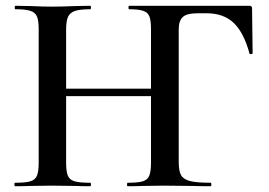

<svg xmlns="http://www.w3.org/2000/svg" viewBox="-20 -645 932 665"><path d="M422 -12Q458 -12 474.5 -17Q491 -22 497 -36.5Q503 -51 503 -81V-544Q503 -574 497.5 -588Q492 -602 476 -607.5Q460 -613 427 -613Q425 -613 425 -619Q425 -625 427 -625H844Q853 -625 853 -616L855 -461Q855 -458 849.5 -457.5Q844 -457 844 -460Q825 -531 790 -565Q755 -599 696 -599H663Q627 -599 613 -586Q599 -573 599 -543V-85Q599 -53 607 -38.5Q615 -24 638 -18Q661 -12 710 -12Q712 -12 712 -6Q712 0 710 0Q668 0 645 -1L548 -2L475 -1Q456 0 422 0Q420 0 420 -6Q420 -12 422 -12ZM32 -12Q68 -12 85 -17Q102 -22 108 -36.5Q114 -51 114 -81V-544Q114 -574 108 -588Q102 -602 85 -607.5Q68 -613 33 -613Q31 -613 31 -619Q31 -625 33 -625L86 -624Q132 -622 158 -622Q193 -622 241 -624L293 -625Q295 -625 295 -619Q295 -613 293 -613Q257 -613 239.5 -607Q222 -601 215.5 -586.5Q209 -572 209 -542V-81Q209 -51 215 -36.5Q221 -22 238.5 -17Q256 -12 293 -12Q295 -12 295 -6Q295 0 293 0Q259 0 240 -1L158 -2L85 -1Q66 0 32 0Q30 0 30 -6Q30 -12 32 -12ZM158 -338H549V-312H158Z"/></svg>

Font: Cormorant Infant SemiBold
Style: Regular
Weight: 600
Designer: Christian Thalmann (Catharsis Fonts)
Foundry: Catharsis Fonts
Version: Version 4.000